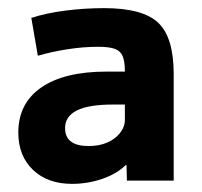

<svg xmlns="http://www.w3.org/2000/svg" viewBox="-20 -758 497 472"><path d="M157 -306Q97 -306 61 -340.5Q25 -375 25 -432Q25 -504 81.5 -543Q138 -582 242 -582H287Q287 -607 281.5 -620Q276 -633 262 -638Q248 -643 221 -643Q185 -643 146.5 -637Q108 -631 73 -621L57 -714Q94 -726 141 -732Q188 -738 236 -738Q331 -738 369 -702Q407 -666 407 -576V-314H292L291 -352H289Q266 -330 230.5 -318Q195 -306 157 -306ZM198 -399Q224 -399 243.5 -407.5Q263 -416 275 -431Q287 -446 287 -464V-501H258Q198 -501 169 -486.5Q140 -472 140 -443Q140 -421 154.5 -410Q169 -399 198 -399Z"/></svg>

Font: M PLUS 2 Thin
Style: Bold
Weight: 700
Version: Version 1.001